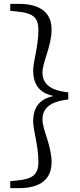

<svg xmlns="http://www.w3.org/2000/svg" viewBox="-20 -797 415 990"><path d="M332 -321C237 -330 199 -367 199 -423C199 -478 246 -557 246 -645C246 -730 189 -777 79 -777H33V-741L65 -738C149 -730 178 -709 178 -642C178 -558 151 -480 151 -433C151 -366 180 -317 257 -302C180 -287 151 -238 151 -172C151 -124 178 -47 178 38C178 104 149 126 65 134L33 137V173H79C189 173 246 126 246 40C246 -48 199 -126 199 -182C199 -237 237 -274 332 -284Z"/></svg>

Font: Source Han Serif AKR9
Style: Regular
Weight: 400
Designer: Ryoko NISHIZUKA 西塚涼子 (kana & ideographs); Frank Grießhammer (Latin, Greek & Cyrillic); Sandoll Communications 산돌커뮤니케이션, 
Foundry: Adobe Systems Incorporated
Version: Version 1.005;hotconv 1.0.107;makeotfexe 2.5.65593